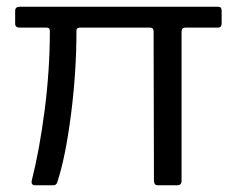

<svg xmlns="http://www.w3.org/2000/svg" viewBox="-20 -550 703 570"><path d="M530 -468Q519 -468 519 -456V-13Q519 0 506 0H448Q437 0 437 -15L436 -457Q436 -468 425 -468H217Q207 -468 207 -459Q207 -335 190.5 -208Q174 -81 150 -9Q147 0 139 0H84Q78 0 75.5 -3.5Q73 -7 74 -13Q97 -103 112.5 -222.5Q128 -342 128 -458Q128 -468 119 -468H38Q25 -468 25 -480V-518Q25 -530 39 -530H627Q633 -530 635.5 -527Q638 -524 638 -517V-481Q638 -468 627 -468Z"/></svg>

Font: Libre Franklin
Style: Regular
Weight: 400
Designer: Pablo Impallari, Rodrigo Fuenzalida
Foundry: Impallari Type
Version: Version 1.001; ttfautohint (v1.4.1)